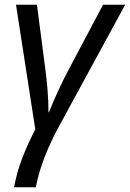

<svg xmlns="http://www.w3.org/2000/svg" viewBox="-20 -556 552 816"><path d="M40 240Q51 177 74.5 116Q98 55 130 -6L48 -536H137L174 -251Q179 -214 182.5 -167.5Q186 -121 186 -79H188Q205 -122 227.5 -170.5Q250 -219 266 -249L418 -536H512L228 -14Q195 47 170.5 109Q146 171 132 240Z"/></svg>

Font: BC Sans
Style: Italic
Weight: 400
Italic angle: -12°
Designer: Monotype Design Team
Designer: Province of B.C.
Foundry: Monotype Imaging Inc.
Version: Version 2.000;GOOG;noto-source:20170915:90ef993387c0